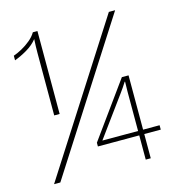

<svg xmlns="http://www.w3.org/2000/svg" viewBox="-105 -796 824 888"><g transform="rotate(-15 307.0 -352.0)"><path d="M132 -704H154V-307H128V-606Q128 -622 128.5 -638.5Q129 -655 130 -672Q110 -647 79.5 -629Q49 -611 19 -600V-622Q37 -628 59 -640Q81 -652 101 -668.5Q121 -685 132 -704ZM45 0 496 -704H526L75 0ZM587 -137V-116H508V0H484V-116H286V-134L476 -397H508V-137ZM313 -137H484V-325Q484 -349 485 -373H483Q476 -362 468 -350Q460 -338 451 -326Z"/></g></svg>

Font: Prodigy Sans ExtraLight
Style: Regular
Weight: 200
Designer: Wei Huang
Foundry: Wei Huang
Version: Version 1.003; ttfautohint (v1.8.3)